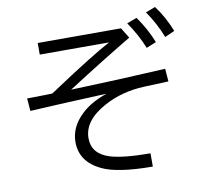

<svg xmlns="http://www.w3.org/2000/svg" viewBox="-95 -972 1190 1123"><g transform="rotate(-10 500.0 -410.5)"><path d="M185.1 -780.8H679.7L717.8 -718.8Q543 -614.7 330.1 -478Q623.5 -487.8 893.1 -502.9L898.9 -426.8L752.9 -420.9Q621.6 -415.5 515.1 -357.9Q380.9 -285.2 380.9 -180.7Q380.9 -87.4 483.9 -55.2Q561.5 -31.2 722.7 -30.8V47.9Q513.7 47.4 421.9 2.9Q301.8 -54.7 301.8 -171.4Q301.8 -260.7 377.9 -332.5Q433.6 -385.7 529.8 -418.9L487.3 -417Q216.3 -405.3 73.7 -397L67.9 -472.2H75.2Q187.5 -473.6 217.8 -475.1L244.6 -492.7Q488.3 -654.3 596.7 -711.9H185.1ZM808.1 -642.1Q774.9 -724.6 720.7 -803.2L779.8 -825.2Q834 -749 866.7 -666ZM925.8 -686Q891.6 -772.5 839.8 -847.2L897 -869.1Q947.8 -802.2 983.9 -711.9Z"/></g></svg>

Font: FORM UDPGothic
Style: Regular
Weight: 400
Foundry: Pronama LLC
Version: Version 1.05101